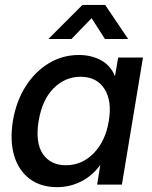

<svg xmlns="http://www.w3.org/2000/svg" viewBox="-20 -749 616 779"><path d="M211.9 10.3Q144.5 10.3 99.9 -23.7Q55.2 -57.6 37.4 -117.9Q19.5 -178.2 32.2 -257.8Q45.4 -337.4 83.5 -397.7Q121.6 -458 177.5 -491.9Q233.4 -525.9 299.8 -525.9Q350.1 -525.9 389.2 -504.9Q428.2 -483.9 445.8 -441.4H446.8L459.5 -515.6H560.1L474.6 0H374L386.7 -77.6H385.3Q352.1 -33.7 307.1 -11.7Q262.2 10.3 211.9 10.3ZM247.1 -78.6Q313 -78.6 360.6 -127.7Q408.2 -176.8 421.4 -257.8Q435.1 -339.4 403.8 -388.4Q372.6 -437.5 306.6 -437.5Q244.6 -437.5 198 -391.4Q151.4 -345.2 136.7 -257.8Q122.6 -170.4 153.8 -124.5Q185.1 -78.6 247.1 -78.6ZM270 -590.8H176.8V-591.3L314.5 -729H406.7L499.5 -591.3V-590.8H405.8L351.6 -675.3Z"/></svg>

Font: Inter Display Medium
Style: Italic
Weight: 500
Italic angle: -9.39999°
Designer: Rasmus Andersson
Foundry: rsms
Version: Version 4.000;git-a52131595